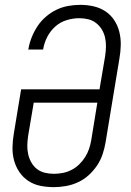

<svg xmlns="http://www.w3.org/2000/svg" viewBox="-20 -763 540 791"><path d="M202 8Q173 8 146 2.5Q119 -3 97 -17.5Q75 -32 60 -54Q45 -76 38 -102Q31 -128 31.5 -156Q32 -184 37 -213L67 -395H390L413 -531Q416 -551 416.5 -570Q417 -589 413 -607.5Q409 -626 399.5 -641.5Q390 -657 376 -668Q362 -679 344 -683.5Q326 -688 306 -688Q281 -688 254.5 -680Q228 -672 207.5 -653.5Q187 -635 174.5 -610.5Q162 -586 158 -561L157 -559H96L97 -561Q101 -585 110.5 -609Q120 -633 134.5 -655Q149 -677 169.5 -694.5Q190 -712 213 -723Q236 -734 261 -738.5Q286 -743 311 -743Q339 -743 365.5 -737Q392 -731 414 -716.5Q436 -702 450.5 -680Q465 -658 471.5 -632Q478 -606 477.5 -578Q477 -550 472 -522L415 -177Q411 -153 403 -128.5Q395 -104 380 -81.5Q365 -59 345 -41Q325 -23 301 -12Q277 -1 251.5 3.5Q226 8 202 8ZM202 -47Q220 -47 238.5 -50.5Q257 -54 274.5 -63Q292 -72 306 -85.5Q320 -99 330.5 -115.5Q341 -132 347 -150Q353 -168 356 -186L381 -340H119L96 -204Q93 -184 92.5 -165Q92 -146 96 -128Q100 -110 109 -94Q118 -78 132 -67Q146 -56 164 -51.5Q182 -47 202 -47Z"/></svg>

Font: Iosevka Term Curly Light
Style: Italic
Weight: 300
Italic angle: -9°
Designer: Belleve Invis
Foundry: Belleve Invis
Version: Version 32.3.0